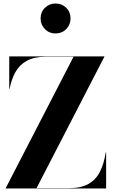

<svg xmlns="http://www.w3.org/2000/svg" viewBox="-20 -1070 652 1090"><path d="M12.5 0V-2L397.5 -748H242.5Q173.5 -748 131.5 -724.5Q89.5 -701 67 -659.8Q44.5 -618.5 34.5 -565H32.5V-750H572.5V-748L187.5 -2H372.5Q441 -2 483 -26.2Q525 -50.5 547.8 -96Q570.5 -141.5 580.5 -205H582.5V0ZM295 -880Q259.5 -880 235 -904.8Q210.5 -929.5 210.5 -965Q210.5 -1001.5 235 -1025.8Q259.5 -1050 295 -1050Q331.5 -1050 356 -1025.8Q380.5 -1001.5 380.5 -965Q380.5 -929.5 356 -904.8Q331.5 -880 295 -880Z"/></svg>

Font: Bodoni Moda 96pt
Style: Bold
Weight: 700
Version: Version 2.005